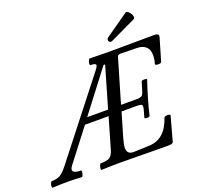

<svg xmlns="http://www.w3.org/2000/svg" viewBox="-217 -1021 1232 1184"><g transform="rotate(-20 399.0 -428.5)"><path d="M588.9 -723.1Q571.8 -714.8 564.7 -728.5Q557.6 -742.2 573.2 -752.9L723.1 -857.9Q731.9 -864.3 744.9 -851.3Q757.8 -838.4 761.7 -823.7Q765.6 -809.1 757.8 -803.2ZM-68.8 2.9Q-72.3 1.5 -72 -7.3Q-71.8 -16.1 -67.6 -26.6Q-63.5 -37.1 -59.1 -37.1Q-25.4 -37.1 -4.2 -49.1Q17.1 -61 43.9 -95.2L426.8 -584Q444.8 -606.4 444.8 -615.2Q444.8 -627.9 409.2 -627.9Q405.3 -629.4 405.5 -638.2Q405.8 -647 410.2 -657.5Q414.6 -668 418.9 -668Q497.1 -666 539.1 -666Q589.8 -666 690.4 -667Q791 -668 841.8 -668Q870.1 -668 870.1 -653.8Q870.1 -647.9 869.1 -644L826.2 -498Q823.7 -489.3 804.4 -489.3Q785.2 -489.3 785.2 -498Q793.9 -528.3 793.9 -553.2Q793.9 -590.8 773.4 -609.4Q752.9 -627.9 717.8 -628.9L605 -630.9Q589.8 -630.9 585.9 -615.2L502.9 -333H604Q629.9 -333 639.2 -339.6Q648.4 -346.2 655.8 -371.1L671.9 -424.8Q674.3 -432.1 693.4 -431.2Q708.5 -430.7 708 -424.8Q694.3 -387.2 673.8 -317.9Q657.7 -263.2 645 -209Q643.6 -202.1 626 -202.6Q610.4 -203.1 610.8 -209L625 -258.8Q630.4 -281.2 625 -287.6Q619.6 -293.9 594.2 -293.9H492.2L445.8 -136.2Q434.1 -95.7 434.1 -74.2Q434.1 -31.7 479 -33.2L582 -37.1Q686.5 -41.5 728 -168Q730 -172.9 740 -174.8Q750 -176.8 759.3 -175Q768.6 -173.3 768.1 -168L725.1 -11.2Q723.1 -2.9 714.1 0Q705.1 2.9 684.1 2.9Q631.8 2.9 528.1 1.5Q424.3 0 373 0Q313.5 0 252 2.9Q249 1.5 249.5 -7.3Q250 -16.1 254.2 -26.6Q258.3 -37.1 262.2 -37.1Q304.7 -37.1 321.5 -48.1Q338.4 -59.1 349.1 -94.2L407.2 -293.9H252L89.8 -83Q73.2 -60.5 84.5 -48.8Q95.7 -37.1 133.8 -37.1Q136.7 -35.6 136.2 -26.9Q135.7 -18.1 131.8 -7.6Q127.9 2.9 124 2.9Q75.7 0 27.8 0Q-20.5 0 -68.8 2.9ZM496.1 -601.1H485.8L280.8 -333H418Z"/></g></svg>

Font: Junicode SmCond Medium
Style: Italic
Weight: 500
Width: 4
Italic angle: -11°
Designer: Peter S. Baker
Version: Version 2.206